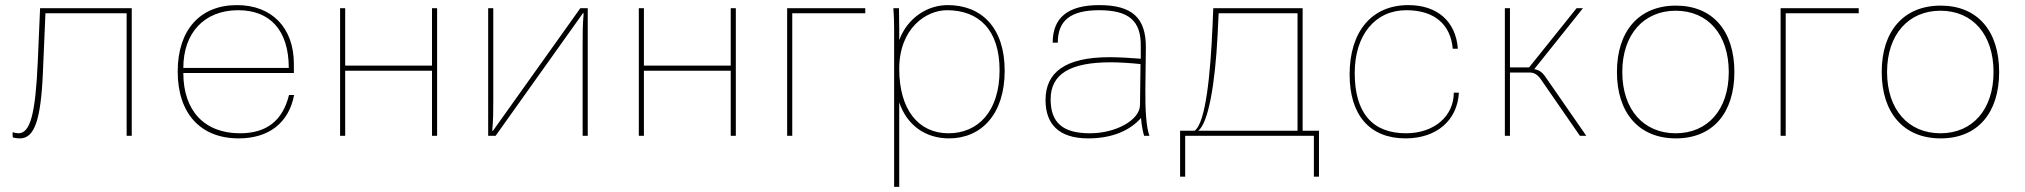

<svg xmlns="http://www.w3.org/2000/svg" viewBox="-20 -532 7930 752"><path d="M29 -12 30 6C39 9 50 10 58 10C115 10 140 -62 148 -247L158 -480H476V0H496V-500H137L128 -292C119 -87 99 -10 52 -10C46 -10 36 -12 31 -14Z M676 -252C676 -89 764 10 915 10C1032 10 1111 -50 1132 -160H1112C1087 -59 1024 -10 920 -10C781 -10 698 -98 698 -246H1131V-282C1131 -423 1045 -512 908 -512C763 -512 676 -414 676 -252ZM698 -266C698 -403 780 -492 913 -492C1039 -492 1111 -412 1111 -266Z M1312 0H1332V-255H1672V0H1692V-500H1672V-275H1332V-500H1312Z M1892 0H1921L2263 -480H2266C2262 -433 2262 -407 2262 -360V0H2282V-500H2253L1911 -20H1908C1912 -67 1912 -93 1912 -140V-500H1892Z M2482 0H2502V-255H2842V0H2862V-500H2842V-275H2502V-500H2482Z M3063 -480V0H3083V-480H3369V-500H3063Z M3502 -262C3502 -422 3608 -492 3689 -492C3812 -492 3895 -417 3895 -257C3895 -95 3810 -10 3695 -10C3576 -10 3502 -104 3502 -262ZM3502 -131C3532 -42 3604 10 3697 10C3823 10 3915 -84 3915 -255C3915 -425 3823 -512 3692 -512C3609 -512 3533 -459 3502 -375V-421C3502 -437 3501 -487 3501 -500H3479C3481 -474 3482 -447 3482 -421V200H3502Z M4445 -120C4444 -62 4351 -10 4249 -10C4142 -10 4095 -52 4095 -143C4095 -242 4171 -288 4331 -288C4361 -288 4412 -285 4447 -281ZM4075 -140C4075 -47 4126 10 4242 10C4338 10 4407 -22 4449 -70C4451 -42 4456 -18 4461 0H4482C4470 -31 4465 -100 4466 -182L4468 -344C4469 -462 4415 -512 4285 -512C4162 -512 4103 -462 4103 -365H4123C4123 -451 4172 -492 4285 -492C4402 -492 4450 -450 4448 -349V-302C4414 -305 4362 -308 4326 -308C4151 -308 4075 -248 4075 -140Z M4673 -20C4712 -49 4739 -199 4749 -396L4753 -480H5062V-20ZM4602 160H4622V0H5126V160H5146V-20H5082V-500H4732L4729 -429C4721 -245 4703 -52 4659 -20H4602Z M5266 -240C5266 -81 5345 10 5485 10C5606 10 5688 -60 5694 -169H5674C5674 -76 5596 -10 5487 -10C5355 -10 5286 -90 5286 -246C5286 -395 5366 -492 5488 -492C5603 -492 5662 -432 5670 -341H5690C5682 -448 5610 -512 5496 -512C5353 -512 5266 -409 5266 -240Z M5971 -248C5989 -248 6002 -240 6016 -220L6168 0H6193L6033 -231C6020 -250 6006 -259 5989 -261L6180 -500H6155L5969 -268H5894V-500H5874V0H5894V-248Z M6313 -250C6313 -90 6399 10 6544 10C6688 10 6773 -89 6773 -250C6773 -411 6688 -510 6544 -510C6399 -510 6313 -410 6313 -250ZM6334 -250C6334 -398 6419 -490 6543 -490C6670 -490 6751 -396 6751 -250C6751 -102 6668 -10 6543 -10C6418 -10 6334 -102 6334 -250Z M6954 -480V0H6974V-480H7260V-500H6954Z M7350 -250C7350 -90 7436 10 7581 10C7725 10 7810 -89 7810 -250C7810 -411 7725 -510 7581 -510C7436 -510 7350 -410 7350 -250ZM7371 -250C7371 -398 7456 -490 7580 -490C7707 -490 7788 -396 7788 -250C7788 -102 7705 -10 7580 -10C7455 -10 7371 -102 7371 -250Z"/></svg>

Font: Perun Thin
Style: Regular
Weight: 100
Foundry: Copyright (c) Stefan Peev, Context Ltd, 2016
Version: Version 1.089